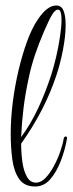

<svg xmlns="http://www.w3.org/2000/svg" viewBox="-20 -676 264 699"><path d="M108 3Q69 3 50 -24Q31 -51 25 -94.5Q19 -138 19 -189Q19 -244 26.5 -303.5Q34 -363 47.5 -420Q61 -477 78.5 -525Q96 -573 117 -604Q151 -656 185 -656Q204 -656 211.5 -636.5Q219 -617 219 -585Q219 -545 209 -493.5Q199 -442 185 -401Q143 -274 57 -153Q57 -119 61.5 -86.5Q66 -54 78 -32.5Q90 -11 111 -11Q129 -11 145.5 -28Q162 -45 176 -71Q190 -97 199.5 -124.5Q209 -152 212 -172Q214 -179 219 -179Q225 -179 224 -172Q217 -131 201.5 -90.5Q186 -50 163 -23.5Q140 3 108 3ZM57 -177Q91 -223 118 -280Q145 -337 167 -405Q176 -433 184.5 -469.5Q193 -506 198.5 -542.5Q204 -579 204 -604Q204 -621 201 -631Q198 -641 191 -641Q181 -641 170 -623Q159 -605 140 -561Q121 -517 107 -475Q93 -433 85 -394Q72 -335 65.5 -281Q59 -227 57 -177Z"/></svg>

Font: Updock
Style: Regular
Weight: 400
Designer: Robert E. Leuschke
Foundry: Robert E. Leuschke
Version: Version 1.010; ttfautohint (v1.8.4.7-5d5b)